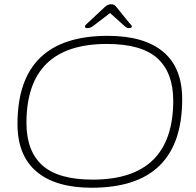

<svg xmlns="http://www.w3.org/2000/svg" viewBox="-20 -874 917 900"><path d="M410 6Q241 6 151.5 -69.5Q62 -145 62 -293Q62 -706 485 -706Q655 -706 744.5 -631.5Q834 -557 834 -409Q834 6 410 6ZM414 -32Q792 -32 792 -402Q792 -534 717.5 -601Q643 -668 481 -668Q104 -668 104 -298Q104 -166 178.5 -99Q253 -32 414 -32ZM390 -742Q378 -742 378 -749Q378 -754 383.5 -759Q389 -764 395 -770L470 -840Q485 -854 499 -854Q510 -854 515 -851Q520 -848 525 -842L584 -769Q589 -764 593.5 -758.5Q598 -753 598 -750Q598 -742 583 -742Q578 -742 573 -745Q568 -748 558 -757L496 -813L423 -757Q410 -747 403 -744.5Q396 -742 390 -742Z"/></svg>

Font: Asap Expanded Expanded Thin
Style: Italic
Weight: 100
Width: 7
Italic angle: -6°
Designer: Pablo Cosgaya
Foundry: Omnibus-Type
Version: Version 3.001; ttfautohint (v1.8.4.7-5d5b)